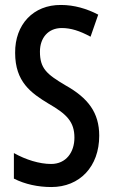

<svg xmlns="http://www.w3.org/2000/svg" viewBox="-20 -744 456 774"><path d="M380 -197C380 -290 335 -349 244 -400C168 -445 141 -468 141 -536C141 -591 174 -631 229 -631C265 -631 301 -620 345 -596L376 -685C330 -709 279 -724 226 -724C114 -725 40 -645 41 -531C41 -414 105 -369 176 -326C249 -284 280 -253 280 -189C280 -131 247 -83 186 -83C139 -83 84 -100 36 -127V-24C81 -1 134 10 187 10C301 10 380 -72 380 -197Z"/></svg>

Font: Noto Sans Gurmukhi UI ExtraCondensed Medium
Style: Regular
Weight: 500
Width: 2
Designer: Jelle Bosma - Monotype Design Team
Foundry: Monotype Imaging Inc.
Version: Version 2.004